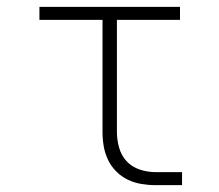

<svg xmlns="http://www.w3.org/2000/svg" viewBox="-20 -540 640 560"><path d="M433 0Q413 0 392 -3.5Q371 -7 352.5 -16Q334 -25 319 -40Q304 -55 295 -74Q286 -93 282.5 -113.5Q279 -134 279 -155V-482H95V-520H505V-482H321V-155Q321 -132 327.5 -109Q334 -86 349.5 -69.5Q365 -53 387.5 -45.5Q410 -38 433 -38H511V0Z"/></svg>

Font: Iosevka SS04 XLt Ex
Style: Regular
Weight: 200
Width: 7
Monospace: yes
Designer: Belleve Invis
Foundry: Belleve Invis
Version: Version 19.0.0; ttfautohint (v1.8.4)